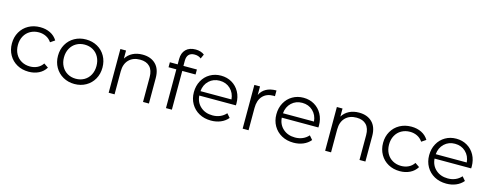

<svg xmlns="http://www.w3.org/2000/svg" viewBox="-26 -1486 5673 2230"><g transform="rotate(15 2810.5 -371.0)"><path d="M46 -263Q46 -340 81 -401Q116 -462 177.5 -496Q239 -530 317 -530Q385 -530 438.5 -503.5Q492 -477 523 -426L470 -390Q444 -429 404 -448.5Q364 -468 317 -468Q260 -468 214.5 -442.5Q169 -417 143.5 -370Q118 -323 118 -263Q118 -202 143.5 -155.5Q169 -109 214.5 -83.5Q260 -58 317 -58Q364 -58 404 -77Q444 -96 470 -135L523 -99Q492 -48 438 -21.5Q384 5 317 5Q239 5 177.5 -29Q116 -63 81 -124.5Q46 -186 46 -263Z M600 -263Q600 -340 635 -401Q670 -462 731 -496Q792 -530 868 -530Q944 -530 1005 -496Q1066 -462 1100.5 -401Q1135 -340 1135 -263Q1135 -186 1100.5 -125Q1066 -64 1005 -29.5Q944 5 868 5Q792 5 731 -29.5Q670 -64 635 -125Q600 -186 600 -263ZM1063 -263Q1063 -323 1038 -370Q1013 -417 968.5 -442.5Q924 -468 868 -468Q812 -468 767.5 -442.5Q723 -417 697.5 -370Q672 -323 672 -263Q672 -203 697.5 -156Q723 -109 767.5 -83.5Q812 -58 868 -58Q924 -58 968.5 -83.5Q1013 -109 1038 -156Q1063 -203 1063 -263Z M1764 -305V0H1693V-298Q1693 -380 1652 -423Q1611 -466 1535 -466Q1450 -466 1400.5 -415.5Q1351 -365 1351 -276V0H1280V-526H1348V-429Q1377 -477 1428.5 -503.5Q1480 -530 1548 -530Q1647 -530 1705.5 -472.5Q1764 -415 1764 -305Z M2038 -588V-526H2200V-466H2040V0H1969V-466H1875V-526H1969V-591Q1969 -663 2010.5 -705Q2052 -747 2128 -747Q2158 -747 2186 -738.5Q2214 -730 2233 -714L2209 -661Q2178 -687 2131 -687Q2085 -687 2061.5 -662Q2038 -637 2038 -588Z M2745 -241H2305Q2311 -159 2368 -108.5Q2425 -58 2512 -58Q2561 -58 2602 -75.5Q2643 -93 2673 -127L2713 -81Q2678 -39 2625.5 -17Q2573 5 2510 5Q2429 5 2366.5 -29.5Q2304 -64 2269 -125Q2234 -186 2234 -263Q2234 -340 2267.5 -401Q2301 -462 2359.5 -496Q2418 -530 2491 -530Q2564 -530 2622 -496Q2680 -462 2713 -401.5Q2746 -341 2746 -263ZM2305 -294H2678Q2671 -372 2619.5 -420.5Q2568 -469 2491 -469Q2415 -469 2363.5 -420.5Q2312 -372 2305 -294Z M3156 -530V-461L3139 -462Q3056 -462 3009 -411Q2962 -360 2962 -268V0H2891V-526H2959V-423Q2984 -476 3033.5 -503Q3083 -530 3156 -530Z M3737 -241H3297Q3303 -159 3360 -108.5Q3417 -58 3504 -58Q3553 -58 3594 -75.5Q3635 -93 3665 -127L3705 -81Q3670 -39 3617.5 -17Q3565 5 3502 5Q3421 5 3358.5 -29.5Q3296 -64 3261 -125Q3226 -186 3226 -263Q3226 -340 3259.5 -401Q3293 -462 3351.5 -496Q3410 -530 3483 -530Q3556 -530 3614 -496Q3672 -462 3705 -401.5Q3738 -341 3738 -263ZM3297 -294H3670Q3663 -372 3611.5 -420.5Q3560 -469 3483 -469Q3407 -469 3355.5 -420.5Q3304 -372 3297 -294Z M4367 -305V0H4296V-298Q4296 -380 4255 -423Q4214 -466 4138 -466Q4053 -466 4003.5 -415.5Q3954 -365 3954 -276V0H3883V-526H3951V-429Q3980 -477 4031.5 -503.5Q4083 -530 4151 -530Q4250 -530 4308.5 -472.5Q4367 -415 4367 -305Z M4509 -263Q4509 -340 4544 -401Q4579 -462 4640.5 -496Q4702 -530 4780 -530Q4848 -530 4901.5 -503.5Q4955 -477 4986 -426L4933 -390Q4907 -429 4867 -448.5Q4827 -468 4780 -468Q4723 -468 4677.5 -442.5Q4632 -417 4606.5 -370Q4581 -323 4581 -263Q4581 -202 4606.5 -155.5Q4632 -109 4677.5 -83.5Q4723 -58 4780 -58Q4827 -58 4867 -77Q4907 -96 4933 -135L4986 -99Q4955 -48 4901 -21.5Q4847 5 4780 5Q4702 5 4640.5 -29Q4579 -63 4544 -124.5Q4509 -186 4509 -263Z M5574 -241H5134Q5140 -159 5197 -108.5Q5254 -58 5341 -58Q5390 -58 5431 -75.5Q5472 -93 5502 -127L5542 -81Q5507 -39 5454.5 -17Q5402 5 5339 5Q5258 5 5195.5 -29.5Q5133 -64 5098 -125Q5063 -186 5063 -263Q5063 -340 5096.5 -401Q5130 -462 5188.5 -496Q5247 -530 5320 -530Q5393 -530 5451 -496Q5509 -462 5542 -401.5Q5575 -341 5575 -263ZM5134 -294H5507Q5500 -372 5448.5 -420.5Q5397 -469 5320 -469Q5244 -469 5192.5 -420.5Q5141 -372 5134 -294Z"/></g></svg>

Font: Idrija
Style: Regular
Weight: 400
Designer: Julieta Ulanovsky
Foundry: Julieta Ulanovsky
Version: Version 7.200